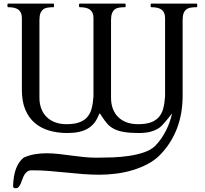

<svg xmlns="http://www.w3.org/2000/svg" viewBox="-20 -708 1109 1041"><path d="M50.8 302.2Q52.7 242.2 67.6 204.6Q82.5 167 108.4 146.5Q138.2 133.3 168.9 128.2Q199.7 123 231.4 123Q263.7 123 296.9 126.7Q330.1 130.4 364 135Q397.9 139.6 432.9 143.3Q467.8 147 503.4 147Q544.4 147 590.8 145.3Q637.2 143.6 680.9 137Q724.6 130.4 761.7 117.7Q798.8 105 821.3 83Q838.9 65.4 853.5 44.2Q868.2 22.9 879.9 0Q891.6 -22.9 899.9 -46.9Q908.2 -70.8 913.1 -93.3Q903.3 -80.6 893.6 -68.6Q883.8 -56.6 875 -46.4Q867.2 -37.1 857.2 -26.6Q847.2 -16.1 831.3 -7.3Q815.4 1.5 791.7 7.3Q768.1 13.2 733.4 13.2Q684.1 13.2 651.9 7.6Q619.6 2 597.9 -9.3Q576.2 -20.5 561.5 -37.4Q546.9 -54.2 532.2 -76.7Q531.7 -77.1 530.3 -79.6Q528.8 -82 527.1 -85Q525.4 -87.9 523.7 -90.3Q522 -92.8 521.5 -93.3Q519 -92.3 516.4 -86.4Q513.7 -80.6 512.7 -78.6Q503.4 -56.2 489.3 -39.1Q475.1 -22 454.8 -10.3Q434.6 1.5 407.5 7.3Q380.4 13.2 345.2 13.2Q292 13.2 246.8 0Q201.7 -13.2 168.7 -41.3Q135.7 -69.3 117.2 -113.5Q98.6 -157.7 98.6 -219.7V-610.4Q98.6 -627 93.5 -638.2Q88.4 -649.4 78.9 -656.2Q69.3 -663.1 55.4 -666Q41.5 -668.9 24.4 -668.9Q20.5 -668.9 20.5 -672.9V-684.6Q20.5 -688.5 24.4 -688.5H269Q271.5 -688.5 272.2 -687Q272.9 -685.5 272.9 -684.6V-672.9Q272.9 -671.9 272.2 -670.4Q271.5 -668.9 269 -668.9Q252 -668.9 238 -666.7Q224.1 -664.6 214.4 -657.2Q204.6 -649.9 199.2 -636.2Q193.8 -622.6 193.8 -599.1V-178.2Q193.8 -145 204.1 -118.4Q214.4 -91.8 233.4 -73.2Q252.4 -54.7 279.5 -44.7Q306.6 -34.7 340.3 -34.7Q382.3 -34.7 409.4 -44.4Q436.5 -54.2 453.1 -73.2Q469.7 -92.3 477.1 -120.4Q484.4 -148.4 486.8 -185.1V-610.4Q486.8 -627 481.7 -638.2Q476.6 -649.4 467 -656.2Q457.5 -663.1 443.6 -666Q429.7 -668.9 412.6 -668.9Q408.7 -668.9 408.7 -672.9V-684.6Q408.7 -688.5 412.6 -688.5H657.2Q659.7 -688.5 660.4 -687Q661.1 -685.5 661.1 -684.6V-672.9Q661.1 -671.9 660.4 -670.4Q659.7 -668.9 657.2 -668.9Q640.1 -668.9 626.2 -666.7Q612.3 -664.6 602.5 -657.2Q592.8 -649.9 587.4 -636.2Q582 -622.6 582 -599.1V-178.2Q582 -143.1 592.8 -116.2Q603.5 -89.4 622.8 -71.3Q642.1 -53.2 668.9 -43.9Q695.8 -34.7 728.5 -34.7Q770.5 -34.7 797.6 -44.4Q824.7 -54.2 841.3 -73.2Q857.9 -92.3 865.2 -120.4Q872.6 -148.4 875 -185.1V-610.4Q875 -627 869.9 -638.2Q864.7 -649.4 855.2 -656.2Q845.7 -663.1 831.8 -666Q817.9 -668.9 800.8 -668.9Q796.9 -668.9 796.9 -672.9V-684.6Q796.9 -688.5 800.8 -688.5H1045.4Q1047.9 -688.5 1048.6 -687Q1049.3 -685.5 1049.3 -684.6V-672.9Q1049.3 -671.9 1048.6 -670.4Q1047.9 -668.9 1045.4 -668.9Q1028.3 -668.9 1014.4 -666.7Q1000.5 -664.6 990.7 -657.2Q981 -649.9 975.6 -636.2Q970.2 -622.6 970.2 -599.1V-189.9Q970.2 -92.3 940.2 -13.2Q910.2 65.9 852.1 127.4Q822.8 158.7 782.7 180.2Q742.7 201.7 698.2 214.8Q653.8 228 607.7 233.6Q561.5 239.3 520.5 239.3Q472.7 239.3 427.2 235.6Q381.8 231.9 336.7 227.3Q291.5 222.7 245.8 219Q200.2 215.3 151.9 215.3Q137.2 215.3 127.7 222.4Q118.2 229.5 111.8 240.5Q105.5 251.5 101.3 263.9Q97.2 276.4 92.3 287.4Q87.4 298.3 81.3 305.4Q75.2 312.5 65.4 312.5Q57.1 312.5 54 309.3Q50.8 306.2 50.8 302.2Z"/></svg>

Font: Cardo
Style: Bold
Weight: 700
Designer: David J. Perry
Foundry: David J. Perry
Version: Version 1.0011